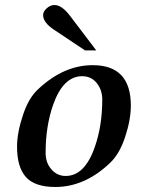

<svg xmlns="http://www.w3.org/2000/svg" viewBox="-20 -729 595 766"><path d="M502 -308Q502 -251 479 -182Q457 -115 419 -79Q318 17 201 17Q119 17 83.5 -22.5Q48 -62 48 -144Q48 -200 72 -271Q94 -338 132 -373Q234 -469 350 -469Q502 -469 502 -308ZM388 -332Q388 -370 366 -397.5Q344 -425 308 -425Q232 -425 192 -311Q162 -225 162 -120Q162 -81 183 -56Q206 -27 242 -27Q318 -27 358 -142Q388 -227 388 -332ZM364 -528H319L196 -610Q152 -639 152 -669Q152 -683 166.5 -696Q181 -709 197 -709Q227 -709 260 -665Z"/></svg>

Font: GFS Didot
Style: Bold Italic
Weight: 700
Italic angle: -12°
Designer: Designed by Takis Katsoulidis and George D. Matthiopoulos.
Foundry: Designed by Takis Katsoulidis and George D. Matthiopoulos.
Version: Version 1.0